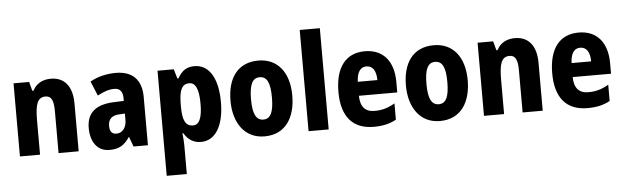

<svg xmlns="http://www.w3.org/2000/svg" viewBox="-57 -978 4665 1436"><g transform="rotate(-5 2276.0 -260.0)"><path d="M341 -559C281 -559 232 -534 205 -481H196L178 -549H61V0H212V-256C212 -380 230 -430 291 -430C336 -430 351 -391 351 -315V0H502V-360C502 -492 440 -559 341 -559Z M829 -560C757 -560 691 -543 636 -512L681 -403C729 -429 769 -442 808 -442C850 -442 871 -416 871 -366V-346L793 -343C662 -337 592 -283 592 -166C592 -67 639 10 733 10C807 10 846 -16 884 -73H887L914 0H1022V-363C1022 -495 951 -560 829 -560ZM832 -249 871 -251V-203C871 -144 839 -107 796 -107C764 -107 745 -125 745 -169C745 -218 771 -247 832 -249Z M1420 -559C1363 -559 1326 -537 1293 -478H1285L1264 -549H1142V240H1293V24C1293 2 1291 -27 1287 -67H1293C1322 -18 1363 10 1421 10C1526 10 1594 -94 1594 -274C1594 -456 1528 -559 1420 -559ZM1370 -435C1418 -435 1441 -383 1441 -274C1441 -169 1418 -118 1371 -118C1315 -118 1293 -165 1293 -264V-289C1294 -391 1315 -435 1370 -435Z M2130 -276C2130 -458 2037 -559 1900 -559C1741 -559 1666 -444 1666 -276C1666 -115 1746 10 1897 10C2060 10 2130 -118 2130 -276ZM1820 -275C1820 -383 1843 -434 1898 -434C1955 -434 1977 -383 1977 -276C1977 -168 1955 -116 1899 -116C1843 -116 1820 -169 1820 -275Z M2379 0V-760H2228V0Z M2699 -559C2557 -559 2476 -459 2476 -272C2476 -89 2558 10 2717 10C2785 10 2838 -2 2886 -29V-151C2833 -120 2788 -108 2733 -108C2663 -108 2627 -149 2626 -231H2914V-310C2914 -467 2835 -559 2699 -559ZM2701 -445C2748 -445 2774 -405 2774 -336H2627C2630 -415 2660 -445 2701 -445Z M3447 -276C3447 -458 3354 -559 3217 -559C3058 -559 2983 -444 2983 -276C2983 -115 3063 10 3214 10C3377 10 3447 -118 3447 -276ZM3137 -275C3137 -383 3160 -434 3215 -434C3272 -434 3294 -383 3294 -276C3294 -168 3272 -116 3216 -116C3160 -116 3137 -169 3137 -275Z M3825 -559C3765 -559 3716 -534 3689 -481H3680L3662 -549H3545V0H3696V-256C3696 -380 3714 -430 3775 -430C3820 -430 3835 -391 3835 -315V0H3986V-360C3986 -492 3924 -559 3825 -559Z M4304 -559C4162 -559 4081 -459 4081 -272C4081 -89 4163 10 4322 10C4390 10 4443 -2 4491 -29V-151C4438 -120 4393 -108 4338 -108C4268 -108 4232 -149 4231 -231H4519V-310C4519 -467 4440 -559 4304 -559ZM4306 -445C4353 -445 4379 -405 4379 -336H4232C4235 -415 4265 -445 4306 -445Z"/></g></svg>

Font: Noto Sans Sinhala UI Condensed ExtraBold
Style: Regular
Weight: 800
Width: 3
Designer: Jelle Bosma - Monotype Design Team
Foundry: Monotype Imaging Inc.
Version: Version 2.006